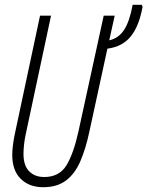

<svg xmlns="http://www.w3.org/2000/svg" viewBox="-20 -780 622 810"><path d="M162.1 9.8Q103.5 9.8 67.6 -25.4Q31.7 -60.5 31.7 -126.5Q31.7 -162.1 42.5 -214.8L148.9 -713.9H195.3L88.4 -212.9Q83.5 -189.9 81.3 -168.7Q79.1 -147.5 79.1 -130.9Q79.1 -81.5 103 -57.4Q127 -33.2 166.5 -33.2Q230 -33.2 260.3 -82.5Q290.5 -131.8 311.5 -228L417.5 -713.9H463.9L440.9 -609.9Q480.5 -618.7 503.7 -654.3Q526.9 -689.9 539.6 -759.8H578.1L581.5 -751.5Q566.9 -669.9 531.7 -626.5Q496.6 -583 433.1 -574.7L356.9 -224.1Q341.8 -152.8 319.1 -100.1Q296.4 -47.4 258.8 -18.8Q221.2 9.8 162.1 9.8Z"/></svg>

Font: Open Sans Condensed Light
Style: Italic
Weight: 300
Width: 3
Italic angle: -12°
Designer: Monotype Design Team
Foundry: Monotype Imaging Inc.
Version: Version 3.000; ttfautohint (v1.8.4)